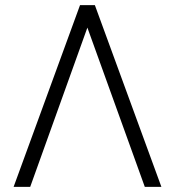

<svg xmlns="http://www.w3.org/2000/svg" viewBox="-20 -731 688 751"><path d="M321.8 -623 98.1 0H33.2L293 -710.9H351.1L611.3 0H546.4Z"/></svg>

Font: Roboto Light
Style: Regular
Weight: 300
Designer: Google
Version: Version 2.134; 2016; ttfautohint (v1.6)